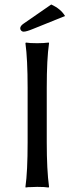

<svg xmlns="http://www.w3.org/2000/svg" viewBox="-20 -839 334 862"><path d="M210 -818.8Q252.9 -799.3 272 -767.1L127.9 -709Q98.6 -696.8 85.9 -696.8Q79.6 -696.8 75.2 -701.4Q70.8 -706.1 70.8 -711.9Q70.8 -722.7 85.9 -732.9ZM104 -444.8Q104 -573.7 94.2 -645L96.2 -647.9Q112.8 -645 147 -645Q162.6 -645 175.5 -645.8Q188.5 -646.5 193.8 -647.5L199.2 -647.9L200.2 -645Q189.9 -575.2 189.9 -444.8V-200.2Q189.9 -75.2 200.2 0L198.2 2.9Q181.2 0 147 0Q131.3 0 118.2 1Q105.5 1 100.6 2L95.2 2.9L94.2 0Q104 -67.9 104 -200.2Z"/></svg>

Font: Linux Biolinum
Style: Regular
Weight: 400
Designer: Philipp H. Poll
Foundry: Philipp H. Poll
Version: Version 0.6.4